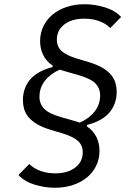

<svg xmlns="http://www.w3.org/2000/svg" viewBox="-20 -730 640 905"><path d="M449 -19Q449 19 433.5 51Q418 83 390.5 106Q363 129 324 142Q285 155 239 155Q191 155 143.5 140.5Q96 126 67 95L118 43Q139 64 170.5 75.5Q202 87 240 87Q300 87 335 59.5Q370 32 370 -11Q370 -46 347 -66Q324 -86 279 -100L219 -118Q179 -130 153.5 -145.5Q128 -161 113.5 -179Q99 -197 93.5 -217Q88 -237 88 -258Q88 -314 121.5 -354.5Q155 -395 228 -414V-421Q198 -441 183.5 -471Q169 -501 169 -536Q169 -574 184.5 -606Q200 -638 227.5 -661Q255 -684 293.5 -697Q332 -710 379 -710Q427 -710 474.5 -695.5Q522 -681 551 -650L500 -598Q479 -619 447.5 -630.5Q416 -642 378 -642Q318 -642 283 -614.5Q248 -587 248 -544Q248 -509 271 -489Q294 -469 339 -455L399 -437Q439 -425 464.5 -409.5Q490 -394 504.5 -376Q519 -358 524.5 -338Q530 -318 530 -297Q530 -241 496.5 -200.5Q463 -160 390 -141V-134Q420 -114 434.5 -84Q449 -54 449 -19ZM452 -280Q452 -314 429.5 -337Q407 -360 347 -377L287 -394Q280 -396 274 -398Q268 -400 262 -402Q217 -382 191.5 -349Q166 -316 166 -274Q166 -240 188.5 -217Q211 -194 271 -177L331 -160Q338 -158 344 -156Q350 -154 356 -152Q401 -172 426.5 -205Q452 -238 452 -280Z"/></svg>

Font: IBM Plex Mono
Style: Italic
Weight: 400
Italic angle: -9°
Monospace: yes
Designer: Mike Abbink, Paul van der Laan, Pieter van Rosmalen
Foundry: Bold Monday
Version: Version 2.3